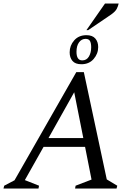

<svg xmlns="http://www.w3.org/2000/svg" viewBox="-35 -1077 770 1097"><path d="M-15 0 -11 -16 48 -47 401 -665H444L575 -52L635 -16L631 0H394L397 -16L488 -51L451 -238H214L107 -48L188 -16L185 0ZM242 -288H441L389 -550ZM430 -710Q395 -710 379 -729Q363 -748 363 -778Q363 -817 389 -846.5Q415 -876 459 -876Q493 -876 509.5 -857Q526 -838 526 -808Q526 -770 500 -740Q474 -710 430 -710ZM435 -732Q460 -732 473 -754Q486 -776 486 -807Q486 -831 479 -843Q472 -855 454 -855Q431 -855 416.5 -835Q402 -815 402 -781Q402 -732 435 -732ZM459 -905 565 -1057H643Q640 -1042 632 -1026.5Q624 -1011 600 -994L469 -905Z"/></svg>

Font: Spectral SC
Style: Italic
Weight: 400
Italic angle: -10°
Designer: Jean-Baptiste Levee
Foundry: Production Type
Version: Version 2.001